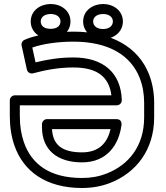

<svg xmlns="http://www.w3.org/2000/svg" viewBox="-20 -904 828 959"><path d="M346.6 -617C273.5 -617 211.7 -605.7 157.6 -592.5L141.3 -666.6C196.1 -685.6 270 -696 346.6 -696C524.9 -696 634.6 -626.1 678 -514C692.6 -476.4 700 -435.3 700 -390V-318C700 -174.7 623.2 -80.6 512.9 -37.3C475.3 -22.5 434.4 -15 389.5 -15C226.6 -15 136.7 -85.4 99.1 -194.2C85.8 -232.5 79 -275.7 79 -324V-378H563.3C576.6 -378 588.7 -388.8 588.3 -403.7C584.5 -539.9 496.5 -617 346.6 -617ZM346.6 -567C467.2 -567 524.7 -519 536.4 -428H54C43.3 -428 29 -418.1 29 -403V-324C29 -271 36.5 -222.2 51.8 -177.8C96.7 -48 210 35 389.5 35C440 35 487.4 26.5 531.2 9.3C658.6 -40.8 750 -154.2 750 -318V-390C750 -440.7 741.6 -488.3 724.7 -532C672 -667.8 538 -746 346.6 -746C314.2 -746 284.2 -744.3 256.6 -740.8C200.4 -733.7 145.5 -724.5 102 -704.8C91.6 -700.1 85.3 -688.2 87.9 -676.6L114.3 -556.6C117.6 -541.6 132.2 -534.5 145 -537.8C204.9 -553.4 267.9 -567 346.6 -567ZM189.6 -269C189.6 -153.5 268.2 -93 389.5 -93C516 -93 574.6 -182.5 587 -280.9C588.3 -291 584.3 -309 562.2 -309H214.6C199.5 -309 189.6 -294.7 189.6 -284ZM239.8 -259H532.3C515.9 -190.7 475.5 -143 389.5 -143C289.3 -143 243.7 -181.2 239.8 -259ZM233.3 -760C198.7 -760 183.5 -775.9 183.5 -797C183.5 -816.8 200.2 -834 233.3 -834C265.6 -834 282 -816.8 282 -797C282 -776.1 266.5 -760 233.3 -760ZM233.3 -710C284.4 -710 332 -741.8 332 -797C332 -851.5 283.9 -884 233.3 -884C182.8 -884 133.5 -852.3 133.5 -797C133.5 -741 181.8 -710 233.3 -710ZM495.1 -759C461.7 -759 445.3 -776.1 445.3 -797C445.3 -816.8 462 -834 495.1 -834C527.4 -834 543.8 -816.8 543.8 -797C543.8 -776.4 527.2 -759 495.1 -759ZM495.1 -709C546.3 -709 593.8 -742.4 593.8 -797C593.8 -851.5 545.7 -884 495.1 -884C444.6 -884 395.3 -852.3 395.3 -797C395.3 -741.6 443.6 -709 495.1 -709Z"/></svg>

Font: Asimov
Style: WidOu
Weight: 500
Designer: Google
Version: Version 2.000980; 2014